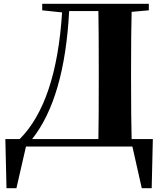

<svg xmlns="http://www.w3.org/2000/svg" viewBox="-20 -767 848 1005"><path d="M495 -39Q497 -141 497 -359V-393Q497 -605 495 -709H342Q318 -253 148 -39ZM780 -39 774 218H722L673 0H116L66 218H14L8 -39H83Q275 -231 305 -702L201 -713V-747H759V-713L669 -705Q666 -603 666 -393V-358Q666 -143 669 -39Z"/></svg>

Font: Source Han Serif CN Heavy
Style: Regular
Weight: 900
Designer: Ryoko NISHIZUKA  (kana & ideographs); Frank Grießhammer (Latin, Greek & Cyrillic); Wenlong ZHANG  (bopomofo); Sandoll Co
Foundry: Adobe Systems Incorporated
Version: Version 1.000;PS 1;hotconv 16.6.53;makeotf.lib2.5.65590